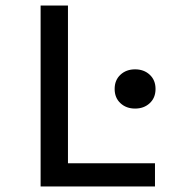

<svg xmlns="http://www.w3.org/2000/svg" viewBox="-20 -675 640 695"><path d="M127 0V-655H226V-84H541V0ZM469 -282Q437 -282 416 -301.5Q395 -321 395 -353Q395 -385 416 -404.5Q437 -424 469 -424Q501 -424 522 -404.5Q543 -385 543 -353Q543 -321 522 -301.5Q501 -282 469 -282Z"/></svg>

Font: Source Code Pro Medium
Style: Regular
Weight: 500
Monospace: yes
Designer: Paul D. Hunt, Teo Tuominen
Foundry: Adobe Systems Incorporated
Version: Version 2.030;PS 1.000;hotconv 16.6.51;makeotf.lib2.5.65220